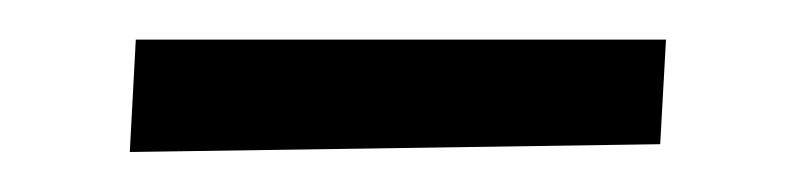

<svg xmlns="http://www.w3.org/2000/svg" viewBox="-20 -721 398 96"><path d="M310.1 -648.9 313 -701.2H47.9L44.9 -645Z"/></svg>

Font: Lora Italic
Style: Regular
Weight: 400
Italic angle: -3°
Designer: Olga Karpushina, Alexei Vanyashin
Foundry: Cyreal
Version: Version 1.011;PS 001.011;hotconv 1.0.70;makeotf.lib2.5.58329